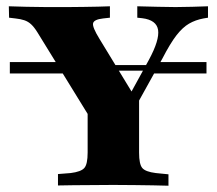

<svg xmlns="http://www.w3.org/2000/svg" viewBox="-20 -591 692 611"><path d="M271 -366.1 258.9 -383.9H463.7L453.2 -366.1ZM11.3 -357.3V-393.5H246.8L268.5 -357.3ZM450.8 -357.3 472.6 -393.5H637.1V-357.3ZM300.8 -160.5 99.2 -487.9Q88.7 -504.8 79 -513.7Q69.4 -522.6 57.3 -526.6Q45.2 -530.6 29 -532.3L8.9 -534.7L8.1 -571Q30.6 -570.2 64.1 -569.4Q97.6 -568.5 126.6 -568.5H138.7H148.4Q171 -568.5 196 -568.5Q221 -568.5 245.6 -569Q270.2 -569.4 291.9 -569.8Q313.7 -570.2 329.8 -571V-534.7L308.1 -532.3Q279 -529 276.2 -516.9Q273.4 -504.8 296.8 -466.9L411.3 -279L373.4 -254L454 -400.8Q487.9 -463.7 483.1 -495.6Q478.2 -527.4 432.3 -533.1L416.9 -534.7V-571Q452.4 -570.2 481.5 -569.4Q510.5 -568.5 538.7 -568.5Q566.9 -568.5 591.9 -569.4Q616.9 -570.2 641.9 -571V-534.7L627.4 -532.3Q601.6 -527.4 581.5 -515.7Q561.3 -504 541.5 -478.6Q521.8 -453.2 496.8 -404.8L361.3 -160.5ZM328.2 -2.4Q301.6 -2.4 272.2 -2Q242.7 -1.6 214.1 -1.6Q185.5 -1.6 164.5 -0.8V-37.1L204.8 -40.3Q237.9 -44.4 248.4 -56.5Q258.9 -68.5 258.9 -105.6V-250.8L348.4 -200.8L422.6 -314.5V-105.6Q422.6 -68.5 432.7 -56.5Q442.7 -44.4 475.8 -40.3L516.1 -36.3V0Q495.2 -0.8 466.5 -1.2Q437.9 -1.6 408.5 -2Q379 -2.4 352.4 -2.4H340.3Z"/></svg>

Font: Playfair 9pt Black
Style: Regular
Weight: 900
Designer: Claus Eggers Sørensen
Foundry: Claus Eggers Sørensen
Version: Version 2.203